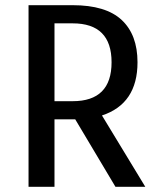

<svg xmlns="http://www.w3.org/2000/svg" viewBox="-20 -720 615 740"><path d="M190 -260V0H90V-700H260Q388 -700 449 -643Q510 -586 510 -480Q510 -320 373 -275L540 0H425L270 -260ZM260 -330Q410 -330 410 -480Q410 -630 260 -630H190V-330Z"/></svg>

Font: Scada
Style: Regular
Weight: 400
Designer: Jovanny Lemonad
Foundry: Jovanny Lemonad
Version: Version 3.005; ttfautohint (v0.91) -l 8 -r 50 -G 200 -x 0 -w